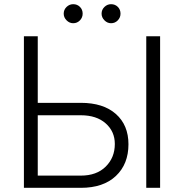

<svg xmlns="http://www.w3.org/2000/svg" viewBox="-20 -901 828 921"><path d="M331.1 -789.6Q313 -789.6 299.3 -803.5Q285.6 -817.4 285.6 -835.4Q285.6 -854.5 299.3 -867.7Q313 -880.9 331.1 -880.9Q350.6 -880.9 363.5 -867.9Q376.5 -855 376.5 -835.4Q376.5 -816.9 363.3 -803.2Q350.1 -789.6 331.1 -789.6ZM512.7 -789.6Q494.6 -789.6 481 -803.5Q467.3 -817.4 467.3 -835.4Q467.3 -854.5 481 -867.7Q494.6 -880.9 512.7 -880.9Q532.2 -880.9 545.2 -867.9Q558.1 -855 558.1 -835.4Q558.1 -816.9 544.9 -803.2Q531.7 -789.6 512.7 -789.6ZM161.1 -407.7H367.7Q475.6 -407.7 535.9 -354.2Q596.2 -300.8 596.2 -209Q596.2 -113.8 535.9 -56.9Q475.6 0 367.7 0H94.7V-727.1H161.1ZM748 -727.1V0H681.6V-727.1ZM161.1 -348.1V-58.6H367.7Q443.4 -58.6 487.1 -101.8Q530.8 -145 530.8 -210.4Q530.8 -270.5 486.8 -309.3Q442.9 -348.1 367.7 -348.1Z"/></svg>

Font: Interop Light
Style: Regular
Weight: 300
Designer: Rasmus Andersson, Google, Jang Haemin
Foundry: jhaemin
Version: Version 1.007